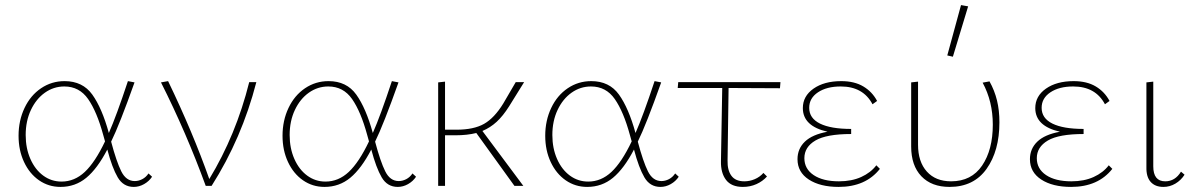

<svg xmlns="http://www.w3.org/2000/svg" viewBox="-20 -731 4702 755"><path d="M578 -36Q566 -18 546.5 -7Q527 4 506 4Q465 4 443 -33.5Q421 -71 402 -143Q363 -68 319.5 -32Q276 4 218 4Q171 4 133.5 -22Q96 -48 74.5 -94Q53 -140 53 -197Q53 -257 76.5 -306.5Q100 -356 141.5 -384Q183 -412 234 -412Q305 -412 343 -359Q381 -306 408 -208Q438 -276 483 -412L509 -407Q450 -241 417 -174Q438 -95 457 -57Q476 -19 510 -19Q525 -19 539.5 -26.5Q554 -34 564 -49ZM393 -175 386 -200Q361 -292 326.5 -341.5Q292 -391 233 -391Q191 -391 156.5 -366.5Q122 -342 101.5 -298.5Q81 -255 81 -200Q81 -148 99.5 -106Q118 -64 150 -40.5Q182 -17 222 -17Q273 -17 313.5 -55Q354 -93 393 -175Z M988 -408Q931 -187 812 0H789Q712 -211 613 -407L641 -412Q738 -211 803 -27Q908 -200 960 -408Z M1616 -36Q1604 -18 1584.5 -7Q1565 4 1544 4Q1503 4 1481 -33.5Q1459 -71 1440 -143Q1401 -68 1357.5 -32Q1314 4 1256 4Q1209 4 1171.5 -22Q1134 -48 1112.5 -94Q1091 -140 1091 -197Q1091 -257 1114.5 -306.5Q1138 -356 1179.5 -384Q1221 -412 1272 -412Q1343 -412 1381 -359Q1419 -306 1446 -208Q1476 -276 1521 -412L1547 -407Q1488 -241 1455 -174Q1476 -95 1495 -57Q1514 -19 1548 -19Q1563 -19 1577.5 -26.5Q1592 -34 1602 -49ZM1431 -175 1424 -200Q1399 -292 1364.5 -341.5Q1330 -391 1271 -391Q1229 -391 1194.5 -366.5Q1160 -342 1139.5 -298.5Q1119 -255 1119 -200Q1119 -148 1137.5 -106Q1156 -64 1188 -40.5Q1220 -17 1260 -17Q1311 -17 1351.5 -55Q1392 -93 1431 -175Z M1877 -216 2038 0H2003L1853 -208Q1817 -199 1771 -199H1730V0H1703V-407L1730 -410V-221H1775Q1843 -221 1883.5 -244Q1924 -267 1959 -324L2008 -408H2041L1982 -313Q1958 -275 1933 -252Q1908 -229 1877 -216Z M2649 -36Q2637 -18 2617.5 -7Q2598 4 2577 4Q2536 4 2514 -33.5Q2492 -71 2473 -143Q2434 -68 2390.5 -32Q2347 4 2289 4Q2242 4 2204.5 -22Q2167 -48 2145.5 -94Q2124 -140 2124 -197Q2124 -257 2147.5 -306.5Q2171 -356 2212.5 -384Q2254 -412 2305 -412Q2376 -412 2414 -359Q2452 -306 2479 -208Q2509 -276 2554 -412L2580 -407Q2521 -241 2488 -174Q2509 -95 2528 -57Q2547 -19 2581 -19Q2596 -19 2610.5 -26.5Q2625 -34 2635 -49ZM2464 -175 2457 -200Q2432 -292 2397.5 -341.5Q2363 -391 2304 -391Q2262 -391 2227.5 -366.5Q2193 -342 2172.5 -298.5Q2152 -255 2152 -200Q2152 -148 2170.5 -106Q2189 -64 2221 -40.5Q2253 -17 2293 -17Q2344 -17 2384.5 -55Q2425 -93 2464 -175Z M2841 -100Q2840 -62 2856 -40Q2872 -18 2907 -18Q2928 -18 2948 -26.5Q2968 -35 2982 -51L2996 -37Q2979 -18 2954.5 -7Q2930 4 2901 4Q2856 4 2835 -23.5Q2814 -51 2815 -97L2820 -385H2645L2647 -408H3049L3047 -384L2845 -385Z M3440 -67Q3384 4 3278 4Q3205 4 3160.5 -25Q3116 -54 3116 -105Q3116 -146 3145 -174Q3174 -202 3234 -213Q3137 -235 3137 -306Q3137 -353 3179 -382.5Q3221 -412 3288 -412Q3340 -412 3375 -391Q3410 -370 3429 -334L3411 -321Q3374 -391 3286 -391Q3231 -391 3196.5 -368Q3162 -345 3162 -307Q3162 -266 3204.5 -245Q3247 -224 3327 -224V-204Q3230 -204 3186.5 -178.5Q3143 -153 3143 -109Q3143 -67 3179.5 -42.5Q3216 -18 3279 -18Q3329 -18 3366.5 -35Q3404 -52 3426 -81Z M3705 -513 3759 -711 3787 -706 3727 -508ZM3563 -155V-407L3590 -410V-162Q3590 -95 3624.5 -56.5Q3659 -18 3720 -18Q3800 -18 3842 -80Q3884 -142 3884 -241Q3884 -332 3844 -406L3871 -411Q3891 -375 3900.5 -336Q3910 -297 3910 -250Q3910 -138 3859.5 -67Q3809 4 3714 4Q3643 4 3603 -38Q3563 -80 3563 -155Z M4354 -67Q4298 4 4192 4Q4119 4 4074.5 -25Q4030 -54 4030 -105Q4030 -146 4059 -174Q4088 -202 4148 -213Q4051 -235 4051 -306Q4051 -353 4093 -382.5Q4135 -412 4202 -412Q4254 -412 4289 -391Q4324 -370 4343 -334L4325 -321Q4288 -391 4200 -391Q4145 -391 4110.5 -368Q4076 -345 4076 -307Q4076 -266 4118.5 -245Q4161 -224 4241 -224V-204Q4144 -204 4100.5 -178.5Q4057 -153 4057 -109Q4057 -67 4093.5 -42.5Q4130 -18 4193 -18Q4243 -18 4280.5 -35Q4318 -52 4340 -81Z M4488 -74V-407L4515 -410V-77Q4515 -18 4562 -18Q4601 -18 4624 -56L4638 -44Q4624 -22 4602 -9Q4580 4 4555 4Q4522 4 4504.5 -16Q4487 -36 4488 -74Z"/></svg>

Font: Ysabeau Infant Extralight
Style: Regular
Weight: 200
Designer: Christian Thalmann (Catharsis Fonts)
Version: Version 0.003